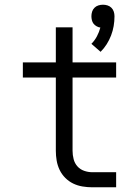

<svg xmlns="http://www.w3.org/2000/svg" viewBox="-20 -795 590 815"><path d="M407 -575 368 -609Q382 -623 391.5 -641Q401 -659 406 -678Q398 -679 390 -683.5Q382 -688 377 -694.5Q372 -701 370 -709.5Q368 -718 368 -726Q368 -736 371 -745.5Q374 -755 381 -762Q388 -769 397.5 -772Q407 -775 417 -775Q427 -775 436.5 -772Q446 -769 453 -762Q460 -755 463 -745.5Q466 -736 466 -726Q466 -705 462.5 -684.5Q459 -664 451.5 -644.5Q444 -625 433 -607.5Q422 -590 407 -575ZM473 0H371Q351 0 330 -3.5Q309 -7 290.5 -16Q272 -25 257 -40Q242 -55 233 -74Q224 -93 220.5 -113.5Q217 -134 217 -155V-466H77V-530H217V-679H288V-530H473V-466H288V-155Q288 -137 292.5 -119.5Q297 -102 308.5 -89Q320 -76 337 -70Q354 -64 371 -64H473Z"/></svg>

Font: Lode
Style: Regular
Weight: 400
Monospace: yes
Designer: Belleve Invis
Foundry: Belleve Invis
Version: Version 29.2.0; ttfautohint (v1.8.3)